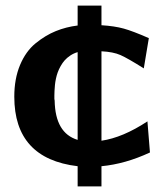

<svg xmlns="http://www.w3.org/2000/svg" viewBox="-20 -584 587 685"><path d="M31 -239Q31 -303 51.5 -352Q72 -401 107 -429.5Q142 -458 179 -473Q216 -488 257 -493V-564H342V-494Q389 -491 421.5 -482Q454 -473 511 -448L493 -340Q436 -376 410 -387.5Q384 -399 342 -401V-82Q418 -93 506 -151L515 -40Q427 1 342 9V81H257V9Q31 -18 31 -239ZM175 -225Q177 -109 257 -85V-398Q243 -394 231 -386Q219 -378 211 -369Q203 -360 196.5 -348.5Q190 -337 186 -326Q182 -315 179.5 -303Q177 -291 176 -280.5Q175 -270 174.5 -260Q174 -250 174 -243.5Q174 -237 174 -231Z"/></svg>

Font: Coval
Style: Heavy
Weight: 900
Foundry: Context Ltd
Version: Version 001.000